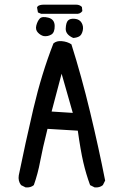

<svg xmlns="http://www.w3.org/2000/svg" viewBox="-20 -815 540 823"><path d="M89.8 -11.7 70.3 -21.5Q56.6 -39.1 60.5 -63.5Q87.9 -198.2 123 -348.6Q158.2 -499 209 -628.9Q222.7 -640.6 244.1 -638.7Q268.6 -636.7 286.1 -625Q329.1 -489.3 366.2 -335Q403.3 -180.7 430.7 -41L420.9 -21.5Q407.2 -9.8 385.7 -11.7L366.2 -21.5Q348.6 -69.3 336.9 -120.1Q325.2 -170.9 313.5 -254.9L183.6 -262.7Q162.1 -176.8 152.3 -124Q142.6 -71.3 125 -21.5Q111.3 -9.8 89.8 -11.7ZM292 -331.1 244.1 -499 201.2 -336.9ZM293.9 -652.3Q260.7 -667 261.7 -692.4Q262.7 -717.8 271.5 -727.1Q280.3 -736.3 300.8 -734.4Q321.3 -732.4 330.1 -716.8Q338.9 -701.2 334.5 -683.1Q330.1 -665 319.8 -659.2Q309.6 -653.3 293.9 -652.3ZM168 -660.2Q154.3 -663.1 142.6 -675.3Q130.9 -687.5 135.7 -706.1Q140.6 -724.6 150.4 -735.4Q160.2 -746.1 187 -739.3Q213.9 -732.4 214.4 -704.1Q214.8 -675.8 200.2 -667Q185.5 -658.2 168 -660.2ZM156.2 -755.9 142.6 -761.7 138.7 -783.2 142.6 -789.1Q152.3 -794.9 166 -794.9H307.6Q321.3 -794.9 331.1 -785.2L333 -767.6Q323.2 -753.9 305.7 -755.9Z"/></svg>

Font: JasonHandwriting2
Style: Regular
Weight: 400
Version: Version 1.05.10